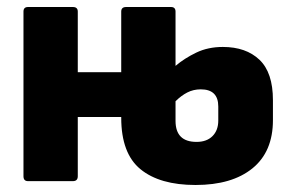

<svg xmlns="http://www.w3.org/2000/svg" viewBox="-20 -517 827 548"><path d="M60 0Q47 0 47 -14V-484Q47 -497 60 -497H188Q202 -497 202 -484V-311H326V-484Q326 -497 340 -497H468Q481 -497 481 -484V-329Q507 -351 540.5 -367Q574 -383 616 -383Q682 -383 720.5 -346.5Q759 -310 759 -231V-174Q759 -84 700.5 -36.5Q642 11 538 11Q436 11 381 -34Q326 -79 326 -181V-183H202V-14Q202 0 188 0ZM481 -172Q481 -112 541 -112Q570 -112 586.5 -128.5Q603 -145 603 -173V-213Q603 -262 553 -262Q532 -262 514.5 -253Q497 -244 481 -228Z"/></svg>

Font: Sofia Sans Semi Condensed Black
Style: Regular
Weight: 900
Designer: Botio Nikoltchev, Ani Petrova
Foundry: lettersoup
Version: Version 4.100; ttfautohint (v1.8.4.7-5d5b)